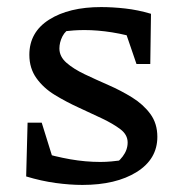

<svg xmlns="http://www.w3.org/2000/svg" viewBox="-20 -516 514 543"><path d="M213 7Q178 7 137.5 1.5Q97 -4 54 -17L90 -87Q136 -73 179 -65.5Q222 -58 264 -58Q280 -58 295.5 -59.5Q311 -61 327 -63L293 -45Q313 -55 327 -73.5Q341 -92 341 -113Q341 -135 320.5 -150.5Q300 -166 268.5 -181Q237 -196 202 -212Q167 -228 135 -247.5Q103 -267 83 -295Q63 -323 63 -361Q63 -425 119 -460.5Q175 -496 266 -496Q298 -496 334 -492Q370 -488 407 -477L382 -404Q338 -418 297 -424.5Q256 -431 219 -431Q204 -431 189 -430Q174 -429 157 -427L185 -440Q165 -430 156.5 -413Q148 -396 148 -379Q148 -356 168 -338.5Q188 -321 219.5 -306Q251 -291 286.5 -275.5Q322 -260 353.5 -240.5Q385 -221 405 -194Q425 -167 425 -129Q425 -66 366.5 -29.5Q308 7 213 7ZM54 -17 58 -169H98L145 -18ZM366 -335 317 -478 407 -477 405 -335Z"/></svg>

Font: Piazzolla 24pt Medium
Style: Regular
Weight: 500
Designer: Juan Pablo del Peral
Foundry: Huerta Tipografica
Version: Version 2.005